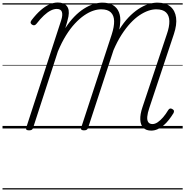

<svg xmlns="http://www.w3.org/2000/svg" viewBox="-20 -1021 1472 1526"><path d="M1182 17Q1141 17 1119 -5.5Q1097 -28 1095 -70Q1093 -112 1112 -168L1306 -749Q1327 -809 1326 -853.5Q1325 -898 1299.5 -922.5Q1274 -947 1221 -947Q1192 -947 1158.5 -935.5Q1125 -924 1089 -900Q1053 -876 1017 -837.5Q981 -799 946.5 -745.5Q912 -692 882 -622L680 -5Q677 5 669.5 10Q662 15 647 15Q634 15 627.5 10Q621 5 625 -6L868 -747Q888 -809 887 -853.5Q886 -898 861 -922.5Q836 -947 784 -947Q754 -947 720 -935.5Q686 -924 649.5 -899Q613 -874 576 -834.5Q539 -795 504.5 -739.5Q470 -684 440 -612L243 -5Q240 6 232.5 10.5Q225 15 211 15Q197 15 191 10.5Q185 6 188 -5L466 -859Q480 -902 472 -926Q464 -950 431 -950Q408 -950 382.5 -937Q357 -924 329 -898Q301 -872 270 -832Q261 -821 252 -820Q243 -819 233 -826Q223 -834 223 -842Q223 -850 231 -861Q268 -909 303.5 -940Q339 -971 373 -986Q407 -1001 439 -1001Q488 -1001 511 -973Q534 -945 524 -890Q519 -868 513 -844.5Q507 -821 499 -797Q533 -850 570.5 -888.5Q608 -927 646.5 -951.5Q685 -976 722.5 -988Q760 -1000 793 -1000Q845 -1000 878 -980Q911 -960 925.5 -923.5Q940 -887 935 -839Q934 -827 932.5 -813.5Q931 -800 928 -786Q963 -842 1001 -882Q1039 -922 1079 -948.5Q1119 -975 1157.5 -987.5Q1196 -1000 1231 -1000Q1297 -1000 1334.5 -968.5Q1372 -937 1379.5 -881Q1387 -825 1362 -750L1167 -164Q1153 -123 1150.5 -94Q1148 -65 1158.5 -50Q1169 -35 1192 -35Q1212 -35 1233.5 -49.5Q1255 -64 1276.5 -89Q1298 -114 1317 -146Q1324 -157 1332 -158.5Q1340 -160 1350 -154Q1361 -148 1362.5 -140Q1364 -132 1359 -122Q1342 -94 1322 -68.5Q1302 -43 1279.5 -24Q1257 -5 1232.5 6Q1208 17 1182 17ZM0 475H1432V485H0ZM0 -20H1432V0H0ZM0 -505H1432V-500H0ZM0 -995H1432V-985H0Z"/></svg>

Font: Playwrite CZ Guides
Style: Regular
Weight: 400
Designer: Veronika Burian, José Scaglione
Foundry: TypeTogether
Version: Version 1.003